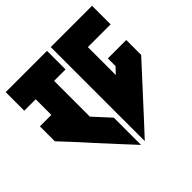

<svg xmlns="http://www.w3.org/2000/svg" viewBox="-170 -841 937 937"><g transform="rotate(-45 298.0 -372.5)"><path d="M0 -697H285V-569H206V-322L285 -236V-48L211 -128L133 -213L88 -263L79 -273L0 -358V-461H79V-569H0ZM311 -697H439H596V-569H439V-376L469 -408V-461H596V-358L385 -128L311 -48V-236V-569Z"/></g></svg>

Font: Satisfactory Mid
Style: Regular
Weight: 400
Designer: Sadat Fauzi
Foundry: Intuisi Creative
Version: Version 001.000